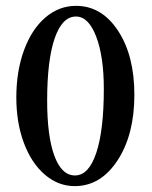

<svg xmlns="http://www.w3.org/2000/svg" viewBox="-20 -630 521 660"><path d="M36.1 -294.9Q36.1 -385.3 62.5 -457.3Q88.9 -529.3 135.7 -569.6Q182.6 -609.9 241.2 -609.9Q329.6 -609.9 385.7 -524.4Q441.9 -439 441.9 -304.2Q441.9 -167 384 -78.6Q326.2 9.8 236.8 9.8Q180.2 9.8 134 -29.8Q87.9 -69.3 62 -138.9Q36.1 -208.5 36.1 -294.9ZM142.1 -284.2Q142.1 -161.6 167 -94.2Q191.9 -26.9 237.8 -26.9Q285.2 -26.9 311 -104.7Q336.9 -182.6 336.9 -324.2Q336.9 -436 310.5 -504.6Q284.2 -573.2 241.2 -573.2Q193.8 -573.2 168 -498.3Q142.1 -423.3 142.1 -284.2Z"/></svg>

Font: Common Serif Medium
Style: Regular
Weight: 500
Designer: Philipp H. Poll, Khaled Hosny
Foundry: Stefan Peev, Context Ltd.
Version: Version 1.026